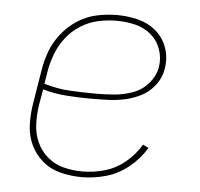

<svg xmlns="http://www.w3.org/2000/svg" viewBox="-44 -584 665 637"><g transform="rotate(5 288.0 -265.0)"><path d="M251 8Q291 8 331.5 -3.5Q372 -15 406.5 -43Q441 -71 463 -108L444 -117Q424 -83 393 -57.5Q362 -32 325 -21.5Q288 -11 251 -11Q218 -11 187.5 -19Q157 -27 134 -47Q111 -67 98.5 -95Q86 -123 85 -155.5Q84 -188 89 -220L98 -271Q136 -260 176.5 -257Q217 -254 258 -254Q286 -254 314.5 -255Q343 -256 371.5 -262Q400 -268 426.5 -282Q453 -296 471.5 -321Q490 -346 494 -375Q500 -411 488.5 -444Q477 -477 451 -499Q425 -521 391 -529.5Q357 -538 321 -538Q288 -538 254.5 -531Q221 -524 191 -505Q161 -486 138.5 -458Q116 -430 104 -398Q92 -366 87 -333L69 -223Q63 -187 64 -151Q65 -115 79.5 -84Q94 -53 120 -31Q146 -9 180.5 -0.5Q215 8 251 8ZM275 -272Q230 -272 186 -274.5Q142 -277 101 -290L100 -286L107 -330Q112 -360 123 -389.5Q134 -419 154 -445Q174 -471 202 -488.5Q230 -506 260.5 -512.5Q291 -519 321 -519Q352 -519 382 -512Q412 -505 435 -486Q458 -467 468.5 -438Q479 -409 474 -378Q469 -348 447 -323Q425 -298 395 -287.5Q365 -277 335 -274.5Q305 -272 275 -272Z"/></g></svg>

Font: Iosevka Sparkle Thin
Style: Italic
Weight: 100
Italic angle: -9°
Designer: Belleve Invis
Foundry: Belleve Invis
Version: Version 4.5.0; ttfautohint (v1.8.3)